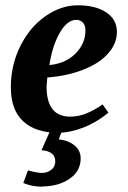

<svg xmlns="http://www.w3.org/2000/svg" viewBox="-20 -491 483 726"><path d="M422 -371V-370Q422 -326 389 -289Q357 -252 296 -228Q236 -204 159 -198Q158 -188 156 -165Q156 -50 245 -50Q280 -50 311 -64Q339 -76 368 -96L390 -65Q345 -28 296 -9Q244 11 199 11Q114 11 67 -33Q21 -76 21 -161Q21 -245 57 -317Q93 -389 152 -430Q211 -471 274 -471Q342 -471 382 -444Q422 -417 422 -371ZM167 -247V-245Q228 -251 265 -288Q303 -326 303 -375Q303 -396 293 -406Q283 -416 269 -416Q234 -416 206 -367Q178 -318 167 -247ZM140 214V215Q102 215 68 201L86 153Q111 161 136 163Q159 163 174 151Q189 139 189 119Q189 81 137 77L179 -18H223L202 36Q240 40 263 60Q285 79 285 108Q285 156 243 185Q200 214 140 214Z"/></svg>

Font: Libra Serif Modern
Style: Bold Italic
Weight: 700
Italic angle: -12°
Designer: Stefan Peev, Context Ltd
Foundry: Stefan Peev, Context Ltd
Version: Version 1.000